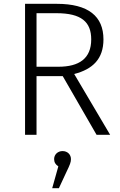

<svg xmlns="http://www.w3.org/2000/svg" viewBox="-20 -705 630 1004"><path d="M368 -318C465 -343 521 -397 521 -499C521 -620 442 -685 277 -685H111V0H171V-307H308L485 0H556ZM171 -356V-636H275C406 -636 457 -590 457 -499C457 -399 394 -356 285 -356ZM307 85C282 85 263 103 263 127C263 144 271 156 285 165L253 279H288L328 193C346 156 351 143 351 127C351 103 333 85 307 85Z"/></svg>

Font: FiraGO Light
Style: Regular
Weight: 300
Designer: bBox Type
Foundry: bBox Type GmbH
Version: Version 1.001;PS 001.001;hotconv 1.0.88;makeotf.lib2.5.64775